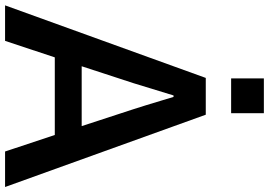

<svg xmlns="http://www.w3.org/2000/svg" viewBox="-172 -868 1036 739"><g transform="rotate(90 345.5 -498.0)"><path d="M277.3 -870.1V-996.1H411.1V-870.1ZM230.5 -294.9H460.9L395.5 -495.1Q388.7 -516.6 380.4 -543Q372.1 -569.3 362.8 -601.1Q353.5 -632.8 348.6 -648.4H342.8Q339.8 -638.7 295.9 -495.1ZM-3.9 0 275.4 -772.5H417L695.3 0H558.6L495.1 -191.4H196.3L132.8 0Z"/></g></svg>

Font: Gothic A1
Style: Bold
Weight: 700
Version: Version 2.50